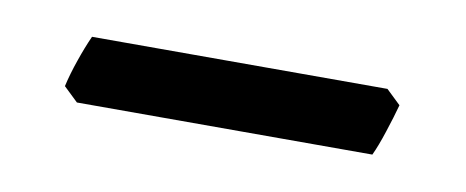

<svg xmlns="http://www.w3.org/2000/svg" viewBox="-25 -330 388 160"><g transform="rotate(10 168.5 -250.0)"><path d="M307.1 -266.6Q304.2 -255.9 300 -243.2Q295.9 -230.5 292 -222.2H42L29.8 -233.9Q32.2 -244.6 36.4 -256.6Q40.5 -268.6 44.9 -278.3H294.9Z"/></g></svg>

Font: Gentium Plus
Style: Regular
Weight: 400
Designer: J. Victor Gaultney, Annie Olsen, Iska Routamaa
Foundry: SIL International
Version: Version 1.510